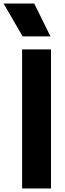

<svg xmlns="http://www.w3.org/2000/svg" viewBox="-63 -1057 366 1077"><path d="M220 -853ZM220 -853H64L-43 -1037H129ZM223 0H61V-780H223Z"/></svg>

Font: Tanohe Sans
Style: Bold
Weight: 700
Designer: Village Type and Design LLC & Cristiano Sobral
Foundry: Cooper Hewitt Smithsonian Design Museum
Version: Version 1.00;September 29, 2021;FontCreator 13.0.0.2655 64-b